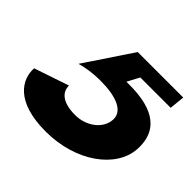

<svg xmlns="http://www.w3.org/2000/svg" viewBox="-142 -750 940 940"><g transform="rotate(45 327.5 -280.0)"><path d="M17.8 -162C12.7 -83 67.4 17 276.4 17C485.4 17 645.5 -101 654.6 -239C664.1 -399 536.6 -435 403.6 -435H383.6L417.2 -498H627.2L635.3 -577H320.3L155.7 -331C181.9 -339 229.4 -349 292.4 -349C390.4 -349 483.6 -324 467.3 -244C456.5 -186 393.7 -142 321.7 -142C229.7 -142 197.5 -180 198.1 -223Z"/></g></svg>

Font: Hussar Milosc
Style: Obl
Weight: 700
Foundry: Cannot Into Space Fonts
Version: Version 1.02